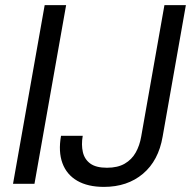

<svg xmlns="http://www.w3.org/2000/svg" viewBox="-20 -720 748 752"><path d="M31 0 155 -700H239L115 0ZM387 12Q324 12 282.5 -12Q241 -36 224.5 -81Q208 -126 219 -188H304Q298 -153 304.5 -124.5Q311 -96 333.5 -79.5Q356 -63 399 -63Q441 -63 468.5 -79Q496 -95 511.5 -122.5Q527 -150 533 -185L624 -700H708L617 -185Q601 -91 540 -39.5Q479 12 387 12Z"/></svg>

Font: DM Sans 9pt
Style: Italic
Weight: 400
Italic angle: -10°
Designer: Colophon Foundry, Jonny Pinhorn
Foundry: Colophon Foundry
Version: Version 4.004